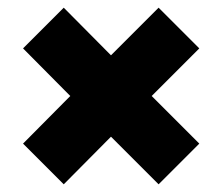

<svg xmlns="http://www.w3.org/2000/svg" viewBox="-20 -550 579 500"><path d="M146 -70 40 -176 163 -300 40 -424 146 -530 269 -406 393 -530 499 -424 375 -300 499 -176 393 -70 269 -194Z"/></svg>

Font: Urbanist Black
Style: Regular
Weight: 900
Designer: Corey Hu
Foundry: Corey Hu
Version: Version 1.330; ttfautohint (v1.8.4.7-5d5b)